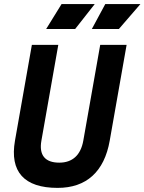

<svg xmlns="http://www.w3.org/2000/svg" viewBox="-20 -914 710 944"><path d="M263.2 9.8C404.8 9.8 492.7 -69.8 519.5 -222.7L602.5 -693.4H472.7L389.6 -222.7C377 -151.4 336.4 -114.3 271.5 -114.3C201.2 -114.3 170.9 -151.4 183.6 -222.7L266.6 -693.4H136.7L53.7 -222.7C26.9 -69.8 98.6 9.8 263.2 9.8ZM207 -771.5H349.6L445.8 -894H282.7ZM431.6 -771.5H564.5L670.4 -894H497.6Z"/></svg>

Font: Cascadia Code
Style: Bold Italic
Weight: 700
Italic angle: -10°
Monospace: yes
Designer: Aaron Bell
Foundry: Saja Typeworks
Version: Version 2404.023